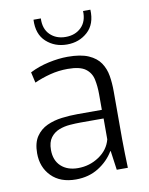

<svg xmlns="http://www.w3.org/2000/svg" viewBox="-83 -780 660 851"><g transform="rotate(-10 247.0 -354.0)"><path d="M190 11Q120 11 80 -29.5Q40 -70 40 -133Q40 -180 59 -208Q78 -236 108.5 -250Q139 -264 175.5 -268.5Q212 -273 246 -273H356V-343Q356 -379 349.5 -410Q343 -441 318 -459.5Q293 -478 238 -478Q197 -478 158.5 -468Q120 -458 87 -443L76 -491Q115 -511 161 -521Q207 -531 247 -531Q306 -531 341 -515.5Q376 -500 393.5 -474Q411 -448 416.5 -415Q422 -382 422 -345V-130Q422 -101 423 -65Q424 -29 425 0H375L363 -86H361Q336 -44 292 -16.5Q248 11 190 11ZM208 -37Q260 -37 302.5 -65.5Q345 -94 357 -140V-234H253Q231 -234 205 -232Q179 -230 156 -221Q133 -212 118 -192Q103 -172 103 -137Q103 -90 131.5 -63.5Q160 -37 208 -37ZM255 -585Q200 -585 162 -619.5Q124 -654 127 -719H160Q158 -672 185 -645.5Q212 -619 255 -619Q298 -619 325 -645.5Q352 -672 350 -719H383Q386 -654 348 -619.5Q310 -585 255 -585Z"/></g></svg>

Font: Murecho Light
Style: Regular
Weight: 300
Designer: Neil Summerour
Foundry: Positype
Version: Version 1.010; ttfautohint (v1.8.3)